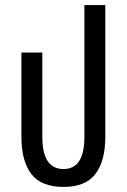

<svg xmlns="http://www.w3.org/2000/svg" viewBox="-20 -723 498 753"><path d="M229 10Q141 10 102.5 -41Q64 -92 64 -186V-517H146V-186Q146 -60 229 -60Q311 -60 311 -186V-703H393V-186Q393 -92 354.5 -41Q316 10 229 10Z"/></svg>

Font: Noto Sans Thai UI ExtCond
Style: Regular
Weight: 400
Width: 2
Designer: Monotype Design Team
Foundry: Monotype Imaging Inc.
Version: Version 2.000